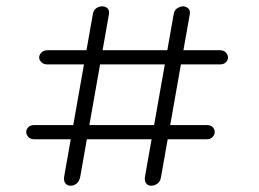

<svg xmlns="http://www.w3.org/2000/svg" viewBox="-20 -588 819 608"><path d="M202 0Q193 0 187 -7.5Q181 -15 183 -28L274 -543Q276 -556 285 -562Q294 -568 304 -568Q314 -568 320.5 -561.5Q327 -555 325 -543L234 -28Q231 -13 221.5 -6Q212 1 202 0ZM63 -170Q63 -178 69.5 -185Q76 -192 89 -192H634Q648 -192 654 -185Q660 -178 660 -170Q660 -162 653.5 -154.5Q647 -147 634 -147H89Q76 -147 69.5 -154.5Q63 -162 63 -170ZM460 0Q450 1 443.5 -6.5Q437 -14 439 -28L530 -543Q532 -556 541.5 -562Q551 -568 561 -568Q570 -567 576.5 -561Q583 -555 581 -543L490 -28Q488 -14 479 -7Q470 0 460 0ZM104 -406Q104 -414 111 -421.5Q118 -429 131 -429H675Q689 -429 695.5 -421.5Q702 -414 702 -406Q702 -398 695.5 -391Q689 -384 675 -384H131Q118 -384 111 -391Q104 -398 104 -406Z"/></svg>

Font: Edu QLD Beginners
Style: Regular
Weight: 400
Designer: Tina and Corey Anderson
Foundry: Google for Education
Version: Version 1.001